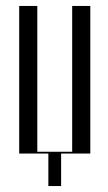

<svg xmlns="http://www.w3.org/2000/svg" viewBox="-20 -515 363 644"><path d="M44.4 0H282.9V-495H222.1V-6H105.1V-495H44.4ZM142.2 109H185V-4H142.2Z"/></svg>

Font: Moniqa Black
Style: Regular
Weight: 900
Designer: Rajesh Rajput
Foundry: Rajesh Rajput
Version: Version 1.000